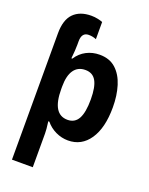

<svg xmlns="http://www.w3.org/2000/svg" viewBox="-181 -857 924 1188"><g transform="rotate(20 281.5 -262.5)"><path d="M51 -592Q51 -681 92.5 -723Q134 -765 209 -765Q231 -765 252 -760.5Q273 -756 284 -751V-638Q275 -642 262 -645Q249 -648 234 -648Q188 -648 188 -589V-567Q188 -531 182 -475H188Q214 -515 253.5 -535.5Q293 -556 340 -556Q406 -556 447 -518.5Q488 -481 507.5 -418Q527 -355 527 -277Q527 -142 475.5 -66Q424 10 335 10Q293 10 254 -8.5Q215 -27 188 -60H181Q185 -31 186.5 -12.5Q188 6 188 18V240H51ZM289 -109Q337 -109 359.5 -150Q382 -191 382 -277Q382 -358 360 -397.5Q338 -437 289 -437Q240 -437 214 -400Q188 -363 188 -291V-275Q188 -109 289 -109Z"/></g></svg>

Font: Noto Sans Mono SemiCondensed
Style: Bold
Weight: 700
Width: 4
Designer: Monotype Design Team
Foundry: Monotype Imaging Inc.
Version: Version 2.014